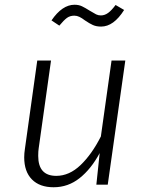

<svg xmlns="http://www.w3.org/2000/svg" viewBox="-20 -778 617 809"><path d="M82 -115Q82 -132 85 -151L137 -523H195L143 -153Q141 -141 141 -121Q141 -37 217 -37Q272 -37 319.5 -82.5Q367 -128 405 -203L450 -523H508L434 0H386L400 -133Q364 -66 315.5 -27.5Q267 11 206 11Q147 11 114.5 -22Q82 -55 82 -115ZM338 -692Q325 -702 314.5 -707Q304 -712 293 -712Q275 -712 262 -702.5Q249 -693 230 -670L197 -692Q242 -758 294 -758Q312 -758 325.5 -751.5Q339 -745 358 -733Q376 -722 385 -717.5Q394 -713 405 -713Q421 -713 435.5 -723.5Q450 -734 467 -757L503 -736Q459 -666 406 -666Q386 -666 371.5 -672.5Q357 -679 338 -692Z"/></svg>

Font: Fira Sans Light
Style: Italic
Weight: 300
Italic angle: -8°
Designer: bBox Type GmbH & Carrois Corporate GbR & Edenspiekermann AG
Foundry: bBox Type GmbH & Carrois Corporate GbR & Edenspiekermann AG
Version: Version 4.301